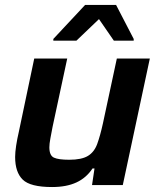

<svg xmlns="http://www.w3.org/2000/svg" viewBox="-20 -746 633 774"><path d="M190 8Q102 8 71.5 -22Q41 -52 41 -113Q41 -132 45 -158.5Q49 -185 56 -215L118 -510H251L192 -235Q187 -209 183 -187.5Q179 -166 179 -152Q179 -119 197.5 -110.5Q216 -102 259 -102Q309 -102 334.5 -117.5Q360 -133 372 -166Q384 -199 395 -249L451 -510H584L475 0H351L361 -67H353Q328 -29 288 -10.5Q248 8 190 8ZM195 -582V-589L323 -726H448L519 -589V-582H439L379 -669L288 -582Z"/></svg>

Font: Saira SemiBold
Style: Italic
Weight: 600
Italic angle: -12°
Designer: Hector Gatti with collaboration of the Omnibus-Type team
Foundry: Omnibus-Type
Version: Version 1.100; ttfautohint (v1.8.3)